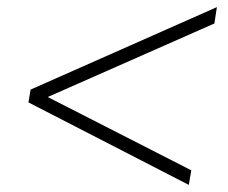

<svg xmlns="http://www.w3.org/2000/svg" viewBox="-20 -557 640 540"><path d="M511 -37 60 -269 66 -305 590 -537 583 -491 89 -273 93 -295 518 -78Z"/></svg>

Font: Nunito Sans 12pt ExtraLight
Style: Italic
Weight: 200
Italic angle: -9°
Designer: Vernon Adams
Foundry: Vernon Adams
Version: Version 3.101;gftools[0.9.27]